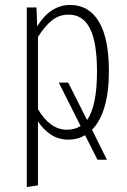

<svg xmlns="http://www.w3.org/2000/svg" viewBox="-20 -552 512 774"><path d="M351 -29 411 92H373L323 -7Q293 11 256 11Q216 11 185 -9.5Q154 -30 133 -63V195L88 202V-522H127L130 -446Q183 -532 263 -532Q338 -532 378.5 -465Q419 -398 419 -264Q419 -181 401.5 -121.5Q384 -62 351 -29ZM305 -44 217 -219H255L331 -68Q371 -125 371 -264Q371 -382 342.5 -437.5Q314 -493 257 -493Q218 -493 189 -469.5Q160 -446 133 -403V-112Q182 -29 250 -29Q281 -29 305 -44Z"/></svg>

Font: Fira Sans Extra Condensed ExtraLight
Style: Regular
Weight: 275
Width: 1
Designer: Carrois Corporate & Edenspiekermann AG
Foundry: Carrois Corporate GbR & Edenspiekermann AG
Version: Version 4.203